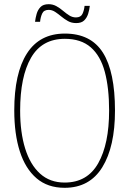

<svg xmlns="http://www.w3.org/2000/svg" viewBox="-20 -885 617 915"><path d="M288 10Q207 10 154 -35.5Q101 -81 74.5 -163.5Q48 -246 48 -359Q48 -536 108.5 -630.5Q169 -725 289 -725Q413 -725 470.5 -634Q528 -543 528 -358Q528 -186 467.5 -88Q407 10 288 10ZM288 -15Q396 -15 448 -107Q500 -199 500 -358Q500 -466 479.5 -542.5Q459 -619 412.5 -659.5Q366 -700 289 -700Q180 -700 128 -610Q76 -520 76 -358Q76 -254 100 -177Q124 -100 171 -57.5Q218 -15 288 -15ZM343 -775Q321 -775 304 -784.5Q287 -794 272 -806.5Q257 -819 242.5 -828.5Q228 -838 212 -838Q189 -838 181 -820.5Q173 -803 171 -781H147Q149 -799 154.5 -818.5Q160 -838 173 -851.5Q186 -865 212 -865Q232 -865 249 -855.5Q266 -846 280.5 -833.5Q295 -821 310 -811.5Q325 -802 342 -802Q365 -802 373 -819Q381 -836 383 -857H408Q406 -838 400 -819Q394 -800 381 -787.5Q368 -775 343 -775Z"/></svg>

Font: Noto Serif Condensed Thin
Style: Regular
Weight: 100
Width: 3
Designer: Monotype Design Team
Foundry: Monotype Imaging Inc.
Version: Version 2.013; ttfautohint (v1.8.4.7-5d5b)